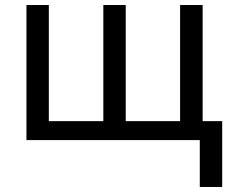

<svg xmlns="http://www.w3.org/2000/svg" viewBox="-20 -556 917 762"><path d="M861.8 186H772.9V0H85V-536.1H173.8V-75.2H390.1V-536.1H479V-75.2H694.8V-536.1H784.2V-75.2H861.8Z"/></svg>

Font: Droid Sans
Style: Regular
Weight: 400
Foundry: Ascender Corporation
Version: Version 1.00 build 114